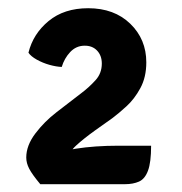

<svg xmlns="http://www.w3.org/2000/svg" viewBox="-20 -776 454 479"><path d="M51 -644.5Q62.5 -691.5 101.2 -723.5Q140 -755.5 200 -755.5Q265 -755.5 305 -716.8Q345 -678 345 -620.5Q345 -583.5 330.2 -556.2Q315.5 -529 295.5 -510.8Q275.5 -492.5 260 -481L217 -450.5Q188.5 -430 170.2 -413.2Q152 -396.5 152 -381.5V-316.5H80.5Q60.5 -340.5 53 -354.8Q45.5 -369 45.5 -383Q45.5 -413 68.2 -443Q91 -473 121 -496L184 -544.5Q202.5 -558.5 218.2 -575.8Q234 -593 234 -617.5Q234 -637.5 222 -650Q210 -662.5 190 -662Q169.5 -661.5 155 -646Q140.5 -630.5 134 -609Q120.5 -609.5 103.5 -614.2Q86.5 -619 71.8 -627.2Q57 -635.5 51 -644.5ZM357 -412.5Q357 -371 349.2 -350.2Q341.5 -329.5 326.8 -323Q312 -316.5 292 -316.5H96.5L84.5 -381Q121 -397.5 168.8 -405Q216.5 -412.5 276 -412.5Z"/></svg>

Font: Signika SemiBold
Style: Regular
Weight: 600
Designer: Anna Giedry
Foundry: Anna Giedry
Version: Version 2.001